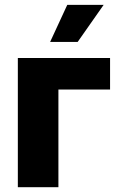

<svg xmlns="http://www.w3.org/2000/svg" viewBox="-20 -784 498 804"><path d="M440.9 -541V-409.2H224.6V0H54.7V-541ZM189.9 -608.4 261.7 -763.7H414.1L305.2 -608.4Z"/></svg>

Font: Inter 17pt ExtraBold
Style: Regular
Weight: 800
Version: Version 4.001;git-66647c0bb